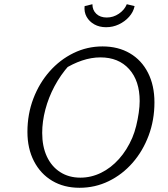

<svg xmlns="http://www.w3.org/2000/svg" viewBox="-20 -882 796 910"><path d="M357 8Q283 8 227.5 -25Q172 -58 141 -118Q110 -178 110 -257Q110 -341 138 -414.5Q166 -488 215 -543.5Q264 -599 328.5 -630.5Q393 -662 466 -662Q540 -662 595.5 -629.5Q651 -597 681.5 -537Q712 -477 712 -397Q712 -313 684.5 -239.5Q657 -166 608.5 -110.5Q560 -55 495.5 -23.5Q431 8 357 8ZM361 -40Q412 -40 459 -63Q506 -86 544 -128.5Q582 -171 607 -229Q618 -255 625.5 -285.5Q633 -316 637.5 -347Q642 -378 642 -403Q642 -499 592 -554.5Q542 -610 456 -610Q413 -610 368.5 -595Q324 -580 282 -553L308 -573Q267 -527 238.5 -473.5Q210 -420 195 -363Q180 -306 180 -252Q180 -188 202 -140.5Q224 -93 265 -66.5Q306 -40 361 -40ZM483 -753Q451 -753 427 -766.5Q403 -780 390.5 -802.5Q378 -825 381 -853L418 -862Q418 -834 436.5 -816.5Q455 -799 486 -799Q517 -799 543.5 -817Q570 -835 581 -862L618 -853Q612 -825 592 -802.5Q572 -780 543.5 -766.5Q515 -753 483 -753Z"/></svg>

Font: Piazzolla 8pt ExtraLight
Style: Italic
Weight: 250
Italic angle: -11.3°
Designer: Juan Pablo del Peral
Foundry: Huerta Tipografica
Version: Version 2.001